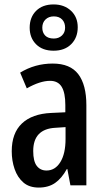

<svg xmlns="http://www.w3.org/2000/svg" viewBox="-20 -837 472 867"><path d="M218 -550Q297 -550 333.5 -502Q370 -454 370 -362V0H298L284 -74H282Q259 -32 229 -11Q199 10 155 10Q112 10 85.5 -13Q59 -36 46 -73.5Q33 -111 33 -154Q33 -236 79 -279.5Q125 -323 211 -327L275 -330V-363Q275 -418 258.5 -445Q242 -472 206 -472Q161 -472 101 -438L71 -509Q138 -550 218 -550ZM231 -260Q130 -255 130 -155Q130 -109 146 -88Q162 -67 190 -67Q229 -67 252.5 -105Q276 -143 276 -210V-263ZM222 -608Q172 -608 143 -637Q114 -666 114 -712Q114 -759 143 -788Q172 -817 222 -817Q270 -817 300.5 -788.5Q331 -760 331 -714Q331 -667 301.5 -637.5Q272 -608 222 -608ZM223 -663Q245 -663 259.5 -676.5Q274 -690 274 -712Q274 -735 260.5 -749Q247 -763 223 -763Q200 -763 185.5 -749Q171 -735 171 -712Q171 -690 184 -676.5Q197 -663 223 -663Z"/></svg>

Font: Noto Sans Telugu ExtraCondensed Medium
Style: Regular
Weight: 500
Width: 2
Designer: Jelle Bosma - Monotype Design Team
Foundry: Monotype Imaging Inc.
Version: Version 2.005; ttfautohint (v1.8.4.7-5d5b)